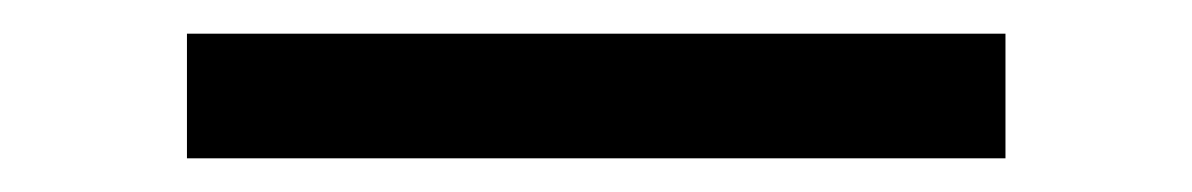

<svg xmlns="http://www.w3.org/2000/svg" viewBox="-20 -915 708 114"><path d="M577 -895V-821H91V-895Z"/></svg>

Font: BioRhyme SemiExpanded
Style: Regular
Weight: 400
Width: 6
Designer: Aoife Mooney
Foundry: Aoife Mooney Type
Version: Version 1.600;gftools[0.9.33]